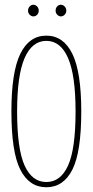

<svg xmlns="http://www.w3.org/2000/svg" viewBox="-20 -777 390 808"><path d="M175 11Q103 11 65.5 -63Q28 -137 28 -308Q28 -474 65.5 -550.5Q103 -627 175 -627Q247 -627 284.5 -550.5Q322 -474 322 -308Q322 -137 284.5 -63Q247 11 175 11ZM175 -11Q235 -11 266.5 -80.5Q298 -150 298 -308Q298 -460 266.5 -532.5Q235 -605 175 -605Q115 -605 83.5 -532.5Q52 -460 52 -308Q52 -150 83.5 -80.5Q115 -11 175 -11ZM120 -708Q112 -708 105 -715Q98 -722 98 -732Q98 -743 105 -750Q112 -757 120 -757Q129 -757 136 -750Q143 -743 143 -732Q143 -722 136.5 -715Q130 -708 120 -708ZM236 -708Q228 -708 221 -715Q214 -722 214 -732Q214 -743 220.5 -750Q227 -757 236 -757Q245 -757 252 -750Q259 -743 259 -732Q259 -722 252 -715Q245 -708 236 -708Z"/></svg>

Font: Inconsolata ExtraCondensed ExtraLight
Style: Regular
Weight: 200
Width: 2
Monospace: yes
Designer: Raph Levien, Cyreal, Brenton Simpson
Foundry: Raph Levien, Cyreal, Google
Version: Version 3.001; ttfautohint (v1.8.2.53-6de2)